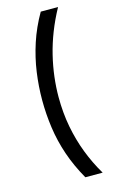

<svg xmlns="http://www.w3.org/2000/svg" viewBox="-124 -729 536 900"><g transform="rotate(-15 144.5 -279.0)"><path d="M256 -681Q227 -628 206.5 -575.5Q186 -523 173.5 -471.5Q161 -420 155 -370Q149 -320 149 -272Q149 -196 162 -127.5Q175 -59 199 3.5Q223 66 257 123H173Q135 56 112.5 -10Q90 -76 80.5 -143.5Q71 -211 71 -278Q71 -345 80.5 -412.5Q90 -480 112 -547.5Q134 -615 172 -681Z"/></g></svg>

Font: Bricolage Grotesque 96pt ExtraBold Light
Style: Regular
Weight: 300
Version: Version 1.001;gftools[0.9.33.dev8+g029e19f]